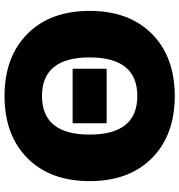

<svg xmlns="http://www.w3.org/2000/svg" viewBox="8 -788 790 846"><g transform="rotate(-90 403.0 -365.0)"><path d="M283 -290V-440H523V-290ZM129.5 -639.5Q231 -740 403 -740Q575 -740 676.5 -639.5Q778 -539 778 -365Q778 -191 676.5 -90.5Q575 10 403 10Q231 10 129.5 -90.5Q28 -191 28 -365Q28 -539 129.5 -639.5ZM233 -365Q233 -155 403 -155Q573 -155 573 -365Q573 -575 403 -575Q233 -575 233 -365Z"/></g></svg>

Font: Mplus 1p Black
Style: Regular
Weight: 900
Version: Version 1.061